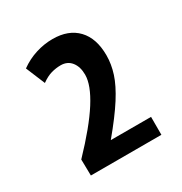

<svg xmlns="http://www.w3.org/2000/svg" viewBox="-107 -856 536 566"><g transform="rotate(-30 161.0 -572.5)"><path d="M44 -370 43 -425Q112 -497 145 -549Q178 -601 178 -636Q178 -663 165 -679.5Q152 -696 129 -696Q113 -696 97 -691.5Q81 -687 63 -674L36 -739Q61 -757 89.5 -766Q118 -775 147 -775Q201 -775 231 -743.5Q261 -712 261 -654Q261 -624 251 -593Q241 -562 216.5 -523.5Q192 -485 147 -431H284V-370Z"/></g></svg>

Font: Georama Semi Condensed SemiBold
Style: Regular
Weight: 600
Width: 4
Designer: Jean-Baptiste Levee
Foundry: Production Type
Version: Version 1.000